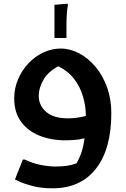

<svg xmlns="http://www.w3.org/2000/svg" viewBox="-20 -760 680 1040"><path d="M265 260Q204 260 158 248Q112 236 86.5 224Q61 212 61 212L104 104H114Q154 124 199 133Q244 142 279 142Q316 142 343 138Q370 134 394 125Q427 72 438 -11Q411 -4 384 -2Q357 0 334 0Q256 0 193 -25.5Q130 -51 93.5 -101.5Q57 -152 57 -227Q57 -282 78 -331Q99 -380 134.5 -417.5Q170 -455 215.5 -476Q261 -497 309 -497Q360 -497 409 -471Q458 -445 497.5 -398Q537 -351 560 -287Q583 -223 583 -148Q583 48 499.5 154Q416 260 265 260ZM190 -239Q190 -189 230 -154Q270 -119 349 -119Q369 -119 394.5 -122Q420 -125 445 -132Q445 -185 429.5 -237.5Q414 -290 381.5 -332.5Q349 -375 296 -401Q242 -373 216 -329Q190 -285 190 -239ZM275 -734 346 -740 348 -732Q344 -714 342 -685Q340 -656 340 -627Q340 -598 340 -578V-554H275Z"/></svg>

Font: Kufam SemiBold
Style: Regular
Weight: 600
Designer: Wael Morcos, Artur Schmal
Foundry: Original Type
Version: Version 1.300; ttfautohint (v1.8.3)